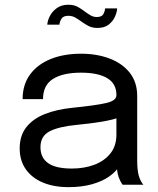

<svg xmlns="http://www.w3.org/2000/svg" viewBox="-20 -760 649 790"><path d="M262 10Q201.5 10 156.2 -9Q111 -28 86 -63.8Q61 -99.5 61 -149.5Q61 -201.5 88 -236.2Q115 -271 164 -290.5Q213 -310 278 -316.5Q376 -326.5 417.5 -336.2Q459 -346 459 -368Q459 -368.5 459 -368.8Q459 -369 459 -369.5Q459 -415.5 421.5 -438.2Q384 -461 313 -461Q239 -461 198 -435.2Q157 -409.5 157 -352H73Q73 -411.5 103.5 -453.2Q134 -495 188.2 -517Q242.5 -539 313.5 -539Q378.5 -539 430.8 -519.2Q483 -499.5 513.8 -460.8Q544.5 -422 544.5 -365Q544.5 -354.5 544.5 -344.2Q544.5 -334 544.5 -323.5V-100Q544.5 -82.5 546 -66Q547.5 -49.5 551 -37Q555.5 -22 561 -12.8Q566.5 -3.5 570 0H484.5Q482 -2.5 477 -11.8Q472 -21 467.5 -33.5Q464 -43.5 462 -58.8Q460 -74 460 -90.5L474 -81Q458.5 -54 428.8 -33.5Q399 -13 357 -1.5Q315 10 262 10ZM275.5 -66.5Q327 -66.5 368.5 -82.2Q410 -98 434.5 -129Q459 -160 459 -206V-311.5L478 -279.5Q446 -267 398.2 -259.2Q350.5 -251.5 298.5 -246.5Q223 -239.5 184.8 -220Q146.5 -200.5 146.5 -154.5Q146.5 -111 178 -88.8Q209.5 -66.5 275.5 -66.5ZM462 -725.5Q461.5 -710.5 453.2 -691.8Q445 -673 427.5 -659Q410 -645 381 -645Q358.5 -645 342 -654.2Q325.5 -663.5 312.5 -673Q301.5 -681 289.2 -688Q277 -695 261 -695Q240.5 -695 233 -683Q225.5 -671 224.5 -658.5H174.5Q175.5 -675 185.2 -694Q195 -713 214 -726.8Q233 -740.5 261 -740.5Q284 -740.5 299.8 -731.8Q315.5 -723 327 -714Q339 -705 351.5 -697.5Q364 -690 378 -690Q398.5 -690 405 -701.5Q411.5 -713 412.5 -725.5Z"/></svg>

Font: Epilogue
Style: Regular
Weight: 400
Designer: Tyler Finck
Foundry: Etcetera Type Co
Version: Version 2.112